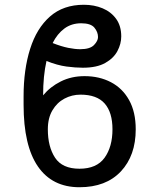

<svg xmlns="http://www.w3.org/2000/svg" viewBox="-20 -780 671 810"><path d="M336.6 -458.8Q399.1 -458.8 448 -433.2Q496.8 -407.7 524.7 -357.6Q552.6 -307.5 552.6 -234.4Q552.6 -123.6 489.9 -56.8Q427.2 9.9 315.3 9.9Q200.3 9.9 139.9 -77.8Q79.5 -165.5 79.5 -338.1V-373.6Q79.5 -486.5 107.1 -573.7Q134.6 -660.9 190.9 -710.4Q247.2 -759.9 333.8 -759.9Q377.1 -759.9 413 -744.9Q448.9 -729.8 470.2 -700.1Q491.5 -670.5 491.5 -626.4Q491.5 -595.2 475.5 -564.8Q459.5 -534.4 424 -514.4Q388.5 -494.3 329.5 -494.3Q298.3 -494.3 260.5 -499.3Q222.7 -504.3 176.1 -522.7Q161.9 -459.9 161.9 -377.8Q191.8 -414.1 236.5 -436.4Q281.2 -458.8 336.6 -458.8ZM319.6 -380.7Q283.4 -380.7 252 -364Q220.5 -347.3 201.2 -314.6Q181.8 -282 181.8 -234.4Q181.8 -160.9 212.4 -114.5Q242.9 -68.2 315.3 -68.2Q387.8 -68.2 421.2 -114.5Q454.5 -160.9 454.5 -234.4Q454.5 -305.8 421.7 -343.2Q388.8 -380.7 319.6 -380.7ZM202.1 -598.4Q239.3 -583.8 267.9 -578.1Q296.5 -572.4 318.2 -572.4Q359.7 -572.4 376.6 -590Q393.5 -607.6 393.5 -623.6Q393.5 -644.9 378.2 -663.4Q362.9 -681.8 322.4 -681.8Q281.6 -681.8 251.6 -659.6Q221.6 -637.4 202.1 -598.4Z"/></svg>

Font: Inter Alia
Style: Regular
Weight: 400
Designer: Rasmus Andersson (Latin, Greek, Cyrillic etc.) and Evan from Shavian.info (Shavian, old style figures)
Foundry: Shavian.info
Version: Version 0.001;git-37ab20767